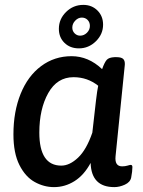

<svg xmlns="http://www.w3.org/2000/svg" viewBox="-20 -759 585 786"><path d="M35 -209Q35 -302 64.5 -375Q94 -448 148.5 -488.5Q203 -529 273 -529Q342 -529 398 -476Q408 -504 417 -514Q426 -524 449 -525H457Q477 -525 484.5 -517.5Q492 -510 491 -494L453 -119Q449 -78 480 -78Q492 -78 502 -81Q512 -84 515 -84Q522 -84 522 -75Q522 -58 517 -32Q513 -13 491 -3Q469 7 448 7Q354 7 351 -92Q324 -42 285 -17.5Q246 7 201 7Q160 7 122 -14Q84 -35 59.5 -83.5Q35 -132 35 -209ZM358 -216 373 -348Q378 -390 382 -408Q338 -443 281 -443Q214 -443 177.5 -378Q141 -313 141 -216Q141 -81 231 -81Q265 -81 299.5 -113.5Q334 -146 358 -216ZM221 -641Q221 -681 250.5 -710Q280 -739 321 -739Q356 -739 379 -716Q402 -693 402 -658Q402 -619 372.5 -590Q343 -561 303 -561Q267 -561 244 -583.5Q221 -606 221 -641ZM348 -653Q348 -668 338.5 -677.5Q329 -687 315 -687Q300 -687 288 -674.5Q276 -662 276 -646Q276 -632 285.5 -622.5Q295 -613 308 -613Q324 -613 336 -625Q348 -637 348 -653Z"/></svg>

Font: Asap-MediumItalic
Style: Italic
Weight: 500
Italic angle: -6°
Designer: Pablo Cosgaya
Foundry: Omnibus-Type
Version: Version 2.000; ttfautohint (v1.8)